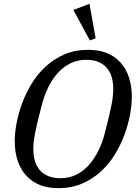

<svg xmlns="http://www.w3.org/2000/svg" viewBox="-20 -970 725 1002"><path d="M296 -40Q341 -40 378.5 -58.5Q416 -77 445 -110Q474 -143 495.5 -187.5Q517 -232 529 -284Q541 -330 549 -363.5Q557 -397 562 -422.5Q567 -448 569 -468Q571 -488 571 -508Q571 -540 563 -567.5Q555 -595 538 -615Q521 -635 494.5 -646.5Q468 -658 430 -658Q385 -658 347.5 -639.5Q310 -621 280.5 -588Q251 -555 230 -510.5Q209 -466 196 -414Q184 -367 176 -334Q168 -301 163 -275.5Q158 -250 156 -230Q154 -210 154 -190Q154 -158 162 -130.5Q170 -103 187 -83Q204 -63 231 -51.5Q258 -40 296 -40ZM285 12Q176 12 116.5 -54Q57 -120 57 -235Q57 -276 66.5 -327Q76 -378 95.5 -431Q115 -484 145.5 -534Q176 -584 218.5 -623Q261 -662 316 -686Q371 -710 440 -710Q549 -710 608.5 -644Q668 -578 668 -463Q668 -422 658.5 -371Q649 -320 629.5 -267Q610 -214 579.5 -164Q549 -114 506.5 -75Q464 -36 408.5 -12Q353 12 285 12ZM363 -918 447 -950 479 -770 449 -759Z"/></svg>

Font: IBM Plex Serif Text
Style: Italic
Weight: 450
Italic angle: -14°
Designer: Mike Abbink, Paul van der Laan, Pieter van Rosmalen
Foundry: Bold Monday
Version: Version 3.001